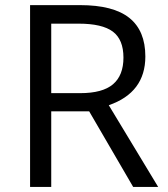

<svg xmlns="http://www.w3.org/2000/svg" viewBox="-20 -734 658 754"><path d="M181.2 -296.9V0H98.1V-713.9H293.9Q425.3 -713.9 488 -663.6Q550.8 -613.3 550.8 -512.2Q550.8 -370.6 407.2 -320.8L601.1 0H502.9L330.1 -296.9ZM181.2 -368.2H294.9Q382.8 -368.2 423.8 -403.1Q464.8 -438 464.8 -507.8Q464.8 -578.6 423.1 -609.9Q381.3 -641.1 289.1 -641.1H181.2Z"/></svg>

Font: f07686384
Style: Regular
Weight: 400
Foundry: Ascender Corporation
Version: Version 1.10